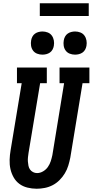

<svg xmlns="http://www.w3.org/2000/svg" viewBox="-20 -1149 568 1177"><path d="M205 8Q176 8 148 1Q120 -6 98.5 -22Q77 -38 63.5 -62Q50 -86 44 -113Q38 -140 39 -169.5Q40 -199 45 -228L113 -639H84V-735H267V-639H226L155 -212Q153 -199 151.5 -185.5Q150 -172 151 -158.5Q152 -145 154.5 -132.5Q157 -120 164 -110Q171 -100 182.5 -94Q194 -88 207 -88Q226 -88 244 -98.5Q262 -109 273.5 -125.5Q285 -142 291 -160.5Q297 -179 301 -198L373 -639H345V-735H528V-639H486L411 -183Q406 -158 398.5 -133.5Q391 -109 377.5 -86.5Q364 -64 345 -45Q326 -26 303 -14Q280 -2 254.5 3Q229 8 205 8ZM440 -814Q423 -814 407.5 -820Q392 -826 382.5 -839Q373 -852 370.5 -868.5Q368 -885 371 -902Q373 -914 379 -925Q385 -936 395 -943Q405 -950 417 -953Q429 -956 440 -956Q457 -956 472.5 -950Q488 -944 497.5 -931Q507 -918 510 -901.5Q513 -885 510 -868Q508 -856 502 -845Q496 -834 486 -827Q476 -820 464 -817Q452 -814 440 -814ZM240 -814Q223 -814 207.5 -820Q192 -826 182.5 -839Q173 -852 170.5 -868.5Q168 -885 171 -902Q173 -914 179 -925Q185 -936 195 -943Q205 -950 217 -953Q229 -956 240 -956Q257 -956 272.5 -950Q288 -944 297.5 -931Q307 -918 310 -901.5Q313 -885 310 -868Q308 -856 302 -845Q296 -834 286 -827Q276 -820 264 -817Q252 -814 240 -814ZM224 -1051V-1129H524V-1051Z"/></svg>

Font: Iosevka Slab
Style: Bold Italic
Weight: 700
Italic angle: -9°
Monospace: yes
Designer: Belleve Invis
Foundry: Belleve Invis
Version: Version 11.1.0; ttfautohint (v1.8.3)